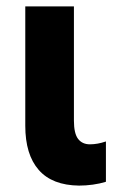

<svg xmlns="http://www.w3.org/2000/svg" viewBox="-20 -570 372 600"><path d="M227 10Q143 9 101 -39Q59 -87 59 -177V-550H211V-193Q211 -153 224 -136Q237 -119 261 -119Q285 -119 311 -128V-2Q292 4 270 7Q248 10 227 10Z"/></svg>

Font: Noto Sans Condensed ExtraBold
Style: Regular
Weight: 800
Width: 3
Designer: Monotype Design Team
Foundry: Monotype Imaging Inc.
Version: Version 2.013; ttfautohint (v1.8.4.7-5d5b)